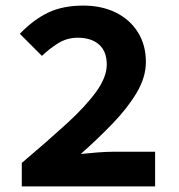

<svg xmlns="http://www.w3.org/2000/svg" viewBox="-20 -667 640 687"><path d="M58 0V-84Q149 -161 217.5 -223.5Q286 -286 324 -338.5Q362 -391 362 -436Q362 -483 334.5 -507.5Q307 -532 258 -532Q220 -532 188.5 -512.5Q157 -493 130 -467L51 -546Q100 -597 152.5 -622Q205 -647 278 -647Q344 -647 394.5 -622Q445 -597 473.5 -551.5Q502 -506 502 -445Q502 -391 469.5 -336Q437 -281 383.5 -225.5Q330 -170 269 -116Q296 -119 328 -121.5Q360 -124 384 -124H535V0Z"/></svg>

Font: Source Code Pro ExtraLight
Style: Bold
Weight: 700
Monospace: yes
Version: Version 1.018;hotconv 1.0.116;makeotfexe 2.5.65601